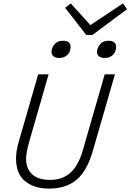

<svg xmlns="http://www.w3.org/2000/svg" viewBox="-20 -1091 765 1126"><path d="M466 -211 594 -655H654L524 -205Q491 -90 430 -37.5Q369 15 267 15Q181 15 127.5 -28Q74 -71 74 -162Q74 -182 78 -208Q82 -234 96 -281L204 -655H265L155 -273Q142 -228 137.5 -202Q133 -176 133 -159Q133 -104 167.5 -70Q202 -36 275 -36Q346 -36 393 -78Q440 -120 466 -211ZM725 -1037 522 -886H495L494 -933L701 -1071ZM362 -1045 395 -1071 520 -933 513 -886H486ZM328 -751Q306 -751 294 -760.5Q282 -770 282 -786Q282 -810 299.5 -831Q317 -852 348 -852Q370 -852 382 -844Q394 -836 394 -816Q394 -788 375.5 -769.5Q357 -751 328 -751ZM595 -751Q573 -751 561 -760.5Q549 -770 549 -786Q549 -810 566.5 -831Q584 -852 615 -852Q661 -852 661 -816Q661 -788 642.5 -769.5Q624 -751 595 -751Z"/></svg>

Font: Intel One Mono Light
Style: Italic
Weight: 300
Italic angle: -16°
Monospace: yes
Designer: Fred Shallcrass
Foundry: Frere-Jones Type LLC
Version: Version 1.004